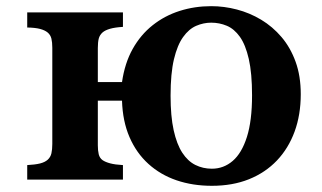

<svg xmlns="http://www.w3.org/2000/svg" viewBox="-20 -580 1040 620"><path d="M662.1 -560.1Q703.6 -560.1 744.9 -549.3Q786.1 -538.6 823.2 -516.4Q860.4 -494.1 889.2 -460.2Q918 -426.3 934.6 -380.4Q951.2 -334.5 951.2 -275.9Q951.2 -209.5 931.4 -155.3Q911.6 -101.1 874.3 -61.8Q836.9 -22.5 783.9 -1.2Q731 20 664.1 20Q602.1 20 550 2.2Q498 -15.6 459.2 -50.8Q420.4 -85.9 398.2 -137.2Q376 -188.5 374 -254.9H295.9V-110.8Q295.9 -93.8 298.8 -81.8Q301.8 -69.8 311 -63Q320.3 -56.6 335.9 -52.5Q351.6 -48.3 377 -46.9V0H67.9V-46.9Q93.8 -48.3 109.4 -52.2Q125 -56.2 133.8 -64Q143.1 -72.3 146 -84.7Q148.9 -97.2 148.9 -115.2V-425.8Q148.9 -443.4 146 -455.3Q143.1 -467.3 133.8 -475.1Q125 -482.4 109.4 -486.6Q93.8 -490.7 67.9 -491.2V-540H377V-493.2Q351.6 -491.7 335.4 -487.1Q319.3 -482.4 311 -475.1Q301.8 -466.8 298.8 -455.1Q295.9 -443.4 295.9 -424.8V-314.9H374Q382.8 -376 408.4 -421.9Q434.1 -467.8 472.9 -498.5Q511.7 -529.3 560.1 -544.7Q608.4 -560.1 662.1 -560.1ZM662.1 -506.8Q637.2 -506.8 613.5 -496.6Q589.8 -486.3 571.3 -460.4Q552.7 -434.6 541.7 -388.7Q530.8 -342.8 530.8 -271Q530.8 -204.6 540.8 -159.4Q550.8 -114.3 568.6 -86.9Q586.4 -59.6 610.8 -47.4Q635.3 -35.2 664.1 -35.2Q702.1 -35.2 731.4 -60.3Q760.7 -85.4 777.3 -137.7Q793.9 -189.9 793.9 -272Q793.9 -343.8 783.4 -389.6Q772.9 -435.5 754.6 -461.2Q736.3 -486.8 712.4 -496.8Q688.5 -506.8 662.1 -506.8Z"/></svg>

Font: BIZ UDMincho
Style: Bold
Weight: 700
Monospace: yes
Designer: TypeBank Co., Ltd.
Foundry: Morisawa Inc.
Version: Version 1.06